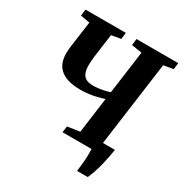

<svg xmlns="http://www.w3.org/2000/svg" viewBox="-205 -895 1152 1212"><g transform="rotate(30 371.5 -289.0)"><path d="M529.5 165.5Q532 149 534.2 130.2Q536.5 111.5 538.2 90.8Q540 70 540.5 47.2Q541 24.5 540 0L504 -69H670.5Q661.5 -11.5 651.2 32.2Q641 76 630 108.5Q619 141 607.5 165.5ZM328.5 0 334.5 -45.5 424 -59 459 -317.5Q434.5 -309 407.2 -302.5Q380 -296 351.5 -292.2Q323 -288.5 293 -288.5Q234.5 -288.5 196.8 -301.2Q159 -314 137.8 -335.5Q116.5 -357 107.8 -384.8Q99 -412.5 99 -442Q99 -458.5 100.8 -475.8Q102.5 -493 104.5 -507L129 -684L61 -696L67 -743H361L355.5 -696L287 -683.5L272 -575.5Q267 -541 263.2 -507.5Q259.5 -474 259.5 -448.5Q259.5 -415 268.5 -393.2Q277.5 -371.5 296.8 -361.2Q316 -351 347 -351Q366 -351 387.8 -353.8Q409.5 -356.5 430.2 -361.2Q451 -366 466.5 -371.5L509 -684L433.5 -696L438.5 -743H743L737.5 -696L667 -684L582 -59L654 -45L649 0Z"/></g></svg>

Font: Merriweather 36pt ExtraBold
Style: Italic
Weight: 800
Italic angle: -7.8°
Version: Version 2.101